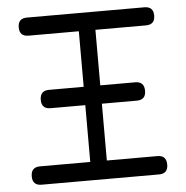

<svg xmlns="http://www.w3.org/2000/svg" viewBox="-49 -713 738 761"><g transform="rotate(-5 319.5 -332.5)"><path d="M50 -36Q50 -73 86 -73H286V-299H148Q112 -299 112 -335Q112 -372 148 -372H286V-593H86Q50 -593 50 -629Q50 -665 86 -665H553Q589 -665 589 -629Q589 -593 553 -593H352V-372H491Q527 -372 527 -335Q527 -299 491 -299H352V-73H553Q589 -73 589 -36Q589 0 553 0H86Q50 0 50 -36Z"/></g></svg>

Font: Jura SemiBold
Style: Regular
Weight: 600
Designer: Daniel Johnson, Alexei Vanyashin
Foundry: Daniel Johnson
Version: Version 5.103